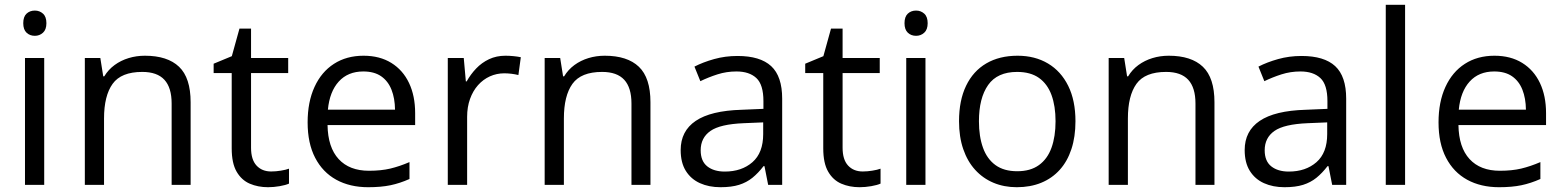

<svg xmlns="http://www.w3.org/2000/svg" viewBox="-20 -780 6595 810"><path d="M166.5 -535.2V0H85.4V-535.2ZM127 -735.4Q147 -735.4 161.4 -722.4Q175.8 -709.5 175.8 -682.1Q175.8 -655.3 161.4 -642.1Q147 -628.9 127 -628.9Q106 -628.9 92 -642.1Q78.1 -655.3 78.1 -682.1Q78.1 -709.5 92 -722.4Q106 -735.4 127 -735.4Z M591.3 -544.9Q686.5 -544.9 735.4 -498.3Q784.2 -451.7 784.2 -348.6V0H704.1V-343.3Q704.1 -410.2 673.6 -443.4Q643.1 -476.6 580.1 -476.6Q491.2 -476.6 455.1 -426.3Q418.9 -376 418.9 -280.3V0H337.9V-535.2H403.3L415.5 -458H419.9Q437 -486.3 463.4 -505.6Q489.7 -524.9 522.5 -534.9Q555.2 -544.9 591.3 -544.9Z M1124 -56.6Q1144 -56.6 1165 -60.1Q1186 -63.5 1199.2 -68.4V-5.4Q1185.1 1 1159.9 5.4Q1134.8 9.8 1110.8 9.8Q1068.4 9.8 1033.7 -5.1Q999 -20 978.3 -55.7Q957.5 -91.3 957.5 -154.3V-471.7H881.3V-511.2L958 -543L990.2 -659.2H1039.1V-535.2H1195.8V-471.7H1039.1V-156.7Q1039.1 -106.4 1062.3 -81.5Q1085.4 -56.6 1124 -56.6Z M1513.7 -544.9Q1582 -544.9 1630.9 -514.6Q1679.7 -484.4 1705.6 -429.9Q1731.4 -375.5 1731.4 -302.7V-252.4H1361.8Q1363.3 -158.2 1408.7 -108.9Q1454.1 -59.6 1536.6 -59.6Q1587.4 -59.6 1626.5 -68.8Q1665.5 -78.1 1707.5 -96.2V-24.9Q1667 -6.8 1627.2 1.5Q1587.4 9.8 1533.2 9.8Q1456.1 9.8 1398.7 -21.7Q1341.3 -53.2 1309.6 -114.3Q1277.8 -175.3 1277.8 -263.7Q1277.8 -350.1 1306.9 -413.3Q1335.9 -476.6 1388.9 -510.7Q1441.9 -544.9 1513.7 -544.9ZM1512.7 -478.5Q1447.8 -478.5 1409.2 -436Q1370.6 -393.6 1363.3 -317.4H1646.5Q1646 -365.2 1631.6 -401.6Q1617.2 -438 1587.9 -458.3Q1558.6 -478.5 1512.7 -478.5Z M2112.3 -544.9Q2128.4 -544.9 2146 -543.2Q2163.6 -541.5 2177.2 -538.6L2167 -463.4Q2153.8 -466.8 2137.7 -468.8Q2121.6 -470.7 2107.4 -470.7Q2075.2 -470.7 2046.6 -457.8Q2018.1 -444.8 1996.6 -420.7Q1975.1 -396.5 1962.9 -362.5Q1950.7 -328.6 1950.7 -287.1V0H1869.1V-535.2H1936.5L1945.3 -436.5H1948.7Q1965.3 -466.3 1988.8 -491Q2012.2 -515.6 2043.2 -530.3Q2074.2 -544.9 2112.3 -544.9Z M2531.2 -544.9Q2626.5 -544.9 2675.3 -498.3Q2724.1 -451.7 2724.1 -348.6V0H2644V-343.3Q2644 -410.2 2613.5 -443.4Q2583 -476.6 2520 -476.6Q2431.2 -476.6 2395 -426.3Q2358.9 -376 2358.9 -280.3V0H2277.8V-535.2H2343.3L2355.5 -458H2359.9Q2377 -486.3 2403.3 -505.6Q2429.7 -524.9 2462.4 -534.9Q2495.1 -544.9 2531.2 -544.9Z M3091.3 -543.9Q3187 -543.9 3233.4 -501Q3279.8 -458 3279.8 -363.8V0H3220.7L3205.1 -79.1H3201.2Q3178.7 -49.8 3154.3 -30Q3129.9 -10.3 3097.9 -0.2Q3065.9 9.8 3019.5 9.8Q2970.7 9.8 2932.9 -7.3Q2895 -24.4 2873.3 -59.1Q2851.6 -93.8 2851.6 -147Q2851.6 -227.1 2915 -270Q2978.5 -313 3108.4 -316.9L3200.7 -320.8V-353.5Q3200.7 -422.9 3170.9 -450.7Q3141.1 -478.5 3086.9 -478.5Q3044.9 -478.5 3006.8 -466.3Q2968.8 -454.1 2934.6 -437.5L2909.7 -499Q2945.8 -517.6 2992.7 -530.8Q3039.6 -543.9 3091.3 -543.9ZM3199.7 -263.7 3118.2 -260.3Q3018.1 -256.3 2977.1 -227.5Q2936 -198.7 2936 -146Q2936 -100.1 2963.9 -78.1Q2991.7 -56.2 3037.6 -56.2Q3108.9 -56.2 3154.3 -95.7Q3199.7 -135.3 3199.7 -214.4Z M3619.6 -56.6Q3639.6 -56.6 3660.6 -60.1Q3681.6 -63.5 3694.8 -68.4V-5.4Q3680.7 1 3655.5 5.4Q3630.4 9.8 3606.4 9.8Q3564 9.8 3529.3 -5.1Q3494.6 -20 3473.9 -55.7Q3453.1 -91.3 3453.1 -154.3V-471.7H3377V-511.2L3453.6 -543L3485.8 -659.2H3534.7V-535.2H3691.4V-471.7H3534.7V-156.7Q3534.7 -106.4 3557.9 -81.5Q3581.1 -56.6 3619.6 -56.6Z M3884.3 -535.2V0H3803.2V-535.2ZM3844.7 -735.4Q3864.7 -735.4 3879.2 -722.4Q3893.6 -709.5 3893.6 -682.1Q3893.6 -655.3 3879.2 -642.1Q3864.7 -628.9 3844.7 -628.9Q3823.7 -628.9 3809.8 -642.1Q3795.9 -655.3 3795.9 -682.1Q3795.9 -709.5 3809.8 -722.4Q3823.7 -735.4 3844.7 -735.4Z M4517.1 -268.6Q4517.1 -202.6 4500 -150.9Q4482.9 -99.1 4450.7 -63.5Q4418.5 -27.8 4372.8 -9Q4327.1 9.8 4269.5 9.8Q4215.8 9.8 4171.1 -9Q4126.5 -27.8 4094 -63.5Q4061.5 -99.1 4043.7 -150.9Q4025.9 -202.6 4025.9 -268.6Q4025.9 -356.4 4055.7 -418.2Q4085.4 -480 4140.9 -512.5Q4196.3 -544.9 4272.9 -544.9Q4346.2 -544.9 4401.1 -512.2Q4456.1 -479.5 4486.6 -417.7Q4517.1 -356 4517.1 -268.6ZM4109.9 -268.6Q4109.9 -204.1 4127 -156.7Q4144 -109.4 4179.7 -83.5Q4215.3 -57.6 4271.5 -57.6Q4327.1 -57.6 4363 -83.5Q4398.9 -109.4 4416 -156.7Q4433.1 -204.1 4433.1 -268.6Q4433.1 -332.5 4416 -379.2Q4398.9 -425.8 4363.3 -451.2Q4327.6 -476.6 4271 -476.6Q4187.5 -476.6 4148.7 -421.4Q4109.9 -366.2 4109.9 -268.6Z M4910.6 -544.9Q5005.9 -544.9 5054.7 -498.3Q5103.5 -451.7 5103.5 -348.6V0H5023.4V-343.3Q5023.4 -410.2 4992.9 -443.4Q4962.4 -476.6 4899.4 -476.6Q4810.5 -476.6 4774.4 -426.3Q4738.3 -376 4738.3 -280.3V0H4657.2V-535.2H4722.7L4734.9 -458H4739.3Q4756.3 -486.3 4782.7 -505.6Q4809.1 -524.9 4841.8 -534.9Q4874.5 -544.9 4910.6 -544.9Z M5470.7 -543.9Q5566.4 -543.9 5612.8 -501Q5659.2 -458 5659.2 -363.8V0H5600.1L5584.5 -79.1H5580.6Q5558.1 -49.8 5533.7 -30Q5509.3 -10.3 5477.3 -0.2Q5445.3 9.8 5398.9 9.8Q5350.1 9.8 5312.3 -7.3Q5274.4 -24.4 5252.7 -59.1Q5231 -93.8 5231 -147Q5231 -227.1 5294.4 -270Q5357.9 -313 5487.8 -316.9L5580.1 -320.8V-353.5Q5580.1 -422.9 5550.3 -450.7Q5520.5 -478.5 5466.3 -478.5Q5424.3 -478.5 5386.2 -466.3Q5348.1 -454.1 5314 -437.5L5289.1 -499Q5325.2 -517.6 5372.1 -530.8Q5418.9 -543.9 5470.7 -543.9ZM5579.1 -263.7 5497.6 -260.3Q5397.5 -256.3 5356.4 -227.5Q5315.4 -198.7 5315.4 -146Q5315.4 -100.1 5343.3 -78.1Q5371.1 -56.2 5417 -56.2Q5488.3 -56.2 5533.7 -95.7Q5579.1 -135.3 5579.1 -214.4Z M5907.7 0H5826.2V-759.8H5907.7Z M6284.7 -544.9Q6353 -544.9 6401.9 -514.6Q6450.7 -484.4 6476.6 -429.9Q6502.4 -375.5 6502.4 -302.7V-252.4H6132.8Q6134.3 -158.2 6179.7 -108.9Q6225.1 -59.6 6307.6 -59.6Q6358.4 -59.6 6397.5 -68.8Q6436.5 -78.1 6478.5 -96.2V-24.9Q6438 -6.8 6398.2 1.5Q6358.4 9.8 6304.2 9.8Q6227.1 9.8 6169.7 -21.7Q6112.3 -53.2 6080.6 -114.3Q6048.8 -175.3 6048.8 -263.7Q6048.8 -350.1 6077.9 -413.3Q6106.9 -476.6 6159.9 -510.7Q6212.9 -544.9 6284.7 -544.9ZM6283.7 -478.5Q6218.8 -478.5 6180.2 -436Q6141.6 -393.6 6134.3 -317.4H6417.5Q6417 -365.2 6402.6 -401.6Q6388.2 -438 6358.9 -458.3Q6329.6 -478.5 6283.7 -478.5Z"/></svg>

Font: Wonky
Style: Regular
Weight: 400
Designer: Monotype Design Team
Foundry: Monotype Imaging Inc.
Version: Version 3.000